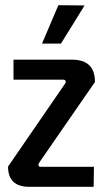

<svg xmlns="http://www.w3.org/2000/svg" viewBox="-20 -720 404 740"><path d="M142 -552 205 -700 306 -699 215 -552ZM342 -77 341 0H93Q11 0 11 -78L231 -398Q235 -404 232.5 -408.5Q230 -413 223 -413H32V-490H258Q346 -490 346 -404L131 -93Q127 -87 128.5 -82Q130 -77 137 -77Z"/></svg>

Font: Gemunu Libre SemiBold
Style: Regular
Weight: 600
Designer: Puspanada Ekanayake, Sola Matas, Pathum Egodawatta, Kosala Senevirathne
Foundry: mooniak
Version: Version 1.100